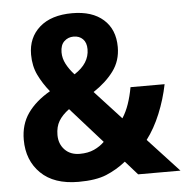

<svg xmlns="http://www.w3.org/2000/svg" viewBox="-52 -775 809 836"><g transform="rotate(-5 352.0 -357.0)"><path d="M294 -724Q381 -724 430 -680.5Q479 -637 479 -560Q479 -500 445.5 -455Q412 -410 357 -374L472 -249Q489 -275 500.5 -308.5Q512 -342 519 -381H668Q655 -316 629.5 -254Q604 -192 569 -146L704 0H519L466 -60Q426 -28 380 -9Q334 10 258 10Q151 10 93.5 -46.5Q36 -103 36 -193Q36 -260 70 -308.5Q104 -357 168 -394Q138 -431 119 -470.5Q100 -510 100 -560Q100 -634 151 -679Q202 -724 294 -724ZM291 -622Q267 -622 250 -606Q233 -590 233 -558Q233 -532 246 -507Q259 -482 281 -458Q347 -500 347 -562Q347 -591 331.5 -606.5Q316 -622 291 -622ZM244 -309Q214 -287 199 -262Q184 -237 184 -201Q184 -162 208.5 -136.5Q233 -111 274 -111Q310 -111 336.5 -123Q363 -135 382 -154Z"/></g></svg>

Font: Noto Sans Lao SemiCondensed
Style: Bold
Weight: 700
Width: 4
Designer: Monotype Design Team
Foundry: Monotype Imaging Inc.
Version: Version 2.003; ttfautohint (v1.8.4.7-5d5b)